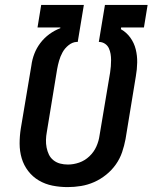

<svg xmlns="http://www.w3.org/2000/svg" viewBox="-20 -755 640 783"><path d="M256 8Q224 8 194 2Q164 -4 138.5 -19Q113 -34 95 -57.5Q77 -81 68.5 -109.5Q60 -138 60 -169.5Q60 -201 65 -232L108 -488Q111 -512 120 -535.5Q129 -559 144.5 -579.5Q160 -600 181 -615.5Q202 -631 226 -640V-643H133L148 -735H322L297 -584H292Q275 -583 259.5 -570.5Q244 -558 235 -541.5Q226 -525 221 -507.5Q216 -490 213 -473L171 -217Q168 -201 167.5 -185Q167 -169 170 -153.5Q173 -138 179.5 -124.5Q186 -111 198 -101.5Q210 -92 225 -88Q240 -84 257 -84Q280 -84 303 -92Q326 -100 344.5 -117.5Q363 -135 373 -157.5Q383 -180 386 -203L429 -459Q431 -472 432 -484.5Q433 -497 433 -510Q433 -523 431 -535Q429 -547 424 -558Q419 -569 409 -576Q399 -583 386 -584H383L408 -735H582L567 -643H474L473 -636Q496 -623 511.5 -601.5Q527 -580 533.5 -554Q540 -528 539.5 -500Q539 -472 534 -444L492 -188Q487 -161 478 -134.5Q469 -108 452.5 -84.5Q436 -61 413 -42.5Q390 -24 364 -12.5Q338 -1 310.5 3.5Q283 8 256 8Z"/></svg>

Font: Iosevka Aile Semibold Oblique
Style: Regular
Weight: 600
Italic angle: -9°
Designer: Belleve Invis
Foundry: Belleve Invis
Version: Version 31.1.0; ttfautohint (v1.8.4)